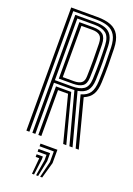

<svg xmlns="http://www.w3.org/2000/svg" viewBox="-190 -868 810 1172"><g transform="rotate(20 215.0 -282.0)"><path d="M58 0V-800H227.2Q280.8 -800 316 -786.2Q351.2 -772.5 369.5 -740.6Q387.8 -708.8 389.5 -654.2Q391.2 -596.8 391.5 -542.6Q391.8 -488.5 389.5 -434Q387.5 -383.2 370.6 -355Q353.8 -326.8 317 -311.5L398.2 0H378L293.2 -321.5Q333.5 -332.2 350.9 -358.8Q368.2 -385.2 370.2 -434.5Q372.5 -490.2 372.4 -543Q372.2 -595.8 370.2 -653.8Q368.5 -704.2 351.5 -732.4Q334.5 -760.5 303.2 -771.9Q272 -783.2 227.2 -783.2H77.5V0ZM135.5 0V-315.5H208.5Q215.2 -315.5 221.8 -315.5Q228.2 -315.5 234.5 -315.5L317.2 0H297L220 -298.8Q217.5 -298.5 214.8 -298.5Q212 -298.5 209.2 -298.5H155V0ZM96.8 0V-766.2H227.2Q266.2 -766.2 293.1 -756.2Q320 -746.2 334.6 -721.6Q349.2 -697 350.8 -653.2Q352.5 -601.8 352.9 -547.1Q353.2 -492.5 350.8 -435.5Q348.8 -388.8 329.6 -365.4Q310.5 -342 268.5 -335L357.8 0H337.5L248.8 -333Q243.8 -332.8 238.1 -332.5Q232.5 -332.2 226.8 -332.2H116.2V0ZM116.2 -349H226.8Q276.2 -349 302.9 -367.2Q329.5 -385.5 331.5 -436Q333.8 -492.2 333.8 -544.4Q333.8 -596.5 331.5 -652.2Q329.2 -709 302.6 -729.2Q276 -749.5 227.2 -749.5H116.2ZM135.5 -366V-732.8H227.2Q269.8 -732.8 290.2 -714.6Q310.8 -696.5 312 -651.8Q313.5 -594.5 313.8 -541.8Q314 -489 312 -436.5Q310.5 -395.8 289.1 -380.9Q267.8 -366 226.8 -366ZM155 -382.8H226.8Q259.2 -382.8 275.5 -394.8Q291.8 -406.8 292.5 -437.5Q294.2 -489 294.1 -543.6Q294 -598.2 292.5 -651.2Q291.5 -689.5 274.5 -702.6Q257.5 -715.8 227.2 -715.8H155ZM233.2 235.8 258.8 131.5V62.2H166.2V45H276V131.5L246.5 235.8ZM180.2 235.8 189.5 131.5H166.2V114.2H206.8V131.5L193.5 235.8ZM206.8 235.8 224 131.5V97H166.2V79.8H241.2V131.5L220 235.8Z"/></g></svg>

Font: Big Shoulders Inline Text Thin SemiBold
Style: Regular
Weight: 600
Version: Version 2.002